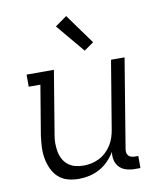

<svg xmlns="http://www.w3.org/2000/svg" viewBox="-85 -829 771 907"><g transform="rotate(-10 300.0 -376.0)"><path d="M221 8Q192 8 166 0.5Q140 -7 121.5 -24.5Q103 -42 92 -66.5Q81 -91 76.5 -117.5Q72 -144 73.5 -172Q75 -200 79 -228L118 -462H62V-520H193L143 -218Q139 -198 139 -177.5Q139 -157 142.5 -137.5Q146 -118 155 -101Q164 -84 179 -72Q194 -60 213.5 -55Q233 -50 253 -50Q272 -50 291 -54Q310 -58 328 -67Q346 -76 361 -90Q376 -104 387 -121.5Q398 -139 404 -157.5Q410 -176 413 -195L467 -520H532L462 -96Q460 -86 461 -77Q462 -68 467.5 -61.5Q473 -55 481.5 -52.5Q490 -50 499 -50H515V8H489Q468 8 448.5 2.5Q429 -3 415.5 -16.5Q402 -30 397 -50Q392 -70 396 -91Q382 -68 363 -48.5Q344 -29 320 -16Q296 -3 270.5 2.5Q245 8 221 8ZM352 -584 238 -720 294 -760 398 -616Z"/></g></svg>

Font: Iosevka Etoile Light
Style: Italic
Weight: 300
Italic angle: -9°
Designer: Belleve Invis
Foundry: Belleve Invis
Version: Version 22.1.2; ttfautohint (v1.8.4)